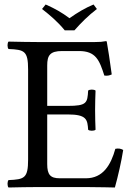

<svg xmlns="http://www.w3.org/2000/svg" viewBox="-20 -832 597 854"><path d="M281 -361H190V-541C190 -585 202 -605 256 -605H331C406 -605 422 -565 444 -496C456 -494 467 -496 477 -501C472 -542 457 -638 455 -646C455 -648 454 -649 451 -649C434 -646 426 -645 402 -645H147C117 -645 58 -646 18 -647C12 -641 12 -620 18 -614C88 -611 105 -606 105 -523V-122C105 -39 88 -34 18 -31C12 -25 12 -4 18 2C55 1 115 0 148 0H363C411 0 491 2 491 2C505 -48 520 -114 528 -165C518 -171 506 -173 493 -170C473 -98 438 -39 362 -39H246C204 -39 190 -55 190 -102V-323H281C366 -323 369 -300 372 -255C378 -249 399 -249 405 -255C404 -281 403 -309 403 -343C403 -371 404 -405 405 -429C399 -435 378 -435 372 -429C369 -374 366 -361 281 -361ZM268 -697H311C341 -731 373 -763 411 -792L396 -812C358 -796 326 -777 289 -751C256 -776 222 -795 183 -812L167 -792C203 -764 238 -734 268 -697Z"/></svg>

Font: Libertinus Serif
Style: Regular
Weight: 400
Designer: Philipp H. Poll, Khaled Hosny
Foundry: Caleb Maclennan
Version: Version 7.050;RELEASE